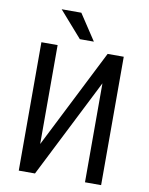

<svg xmlns="http://www.w3.org/2000/svg" viewBox="-97 -977 813 1047"><g transform="rotate(10 309.5 -453.5)"><path d="M447.3 -710.9H536.6V0H447.3V-547.9L170.4 0H80.6V-710.9H170.4V-163.1ZM361.8 -763.7H284.2L158.2 -907.2H267.1Z"/></g></svg>

Font: MAUL Condensed
Style: Condensed Regular
Weight: 400
Designer: MAUL
Version: Version 1.0; 2020; ttfautohint (v1.8.3)